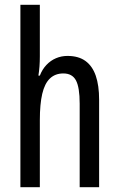

<svg xmlns="http://www.w3.org/2000/svg" viewBox="-20 -780 496 800"><path d="M146 -545Q146 -523 144.5 -503Q143 -483 140 -465H146Q156 -491 173.5 -509.5Q191 -528 213.5 -537.5Q236 -547 261 -547Q307 -547 336 -526Q365 -505 379 -464.5Q393 -424 393 -364V0H312V-348Q312 -416 296.5 -445Q281 -474 244 -474Q210 -474 188 -453Q166 -432 156 -389Q146 -346 146 -279V0H65V-760H146Z"/></svg>

Font: Noto Sans Devanagari ExtraCondensed
Style: Regular
Weight: 400
Width: 2
Designer: Jelle Bosma - Monotype Design Team
Foundry: Monotype Imaging Inc.
Version: Version 2.006